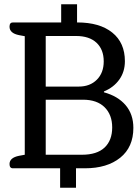

<svg xmlns="http://www.w3.org/2000/svg" viewBox="-20 -795 662 907"><path d="M264 92V0H41Q25 0 25 -20Q25 -50 70 -59L97 -64V-624L70 -629Q25 -638 25 -669Q25 -689 41 -689H269V-775H344V-689H345Q451 -689 510.5 -641Q570 -593 570 -506Q570 -456 543.5 -419Q517 -382 471 -363V-359Q537 -341 573.5 -298Q610 -255 610 -191Q610 -100 548 -50Q486 0 381 0H339V92ZM352 -386Q405 -386 437.5 -418.5Q470 -451 470 -505Q470 -561 436 -593Q402 -625 339 -625H196V-386ZM367 -64Q438 -64 474 -98Q510 -132 510 -193Q510 -253 474 -288.5Q438 -324 372 -324H196V-64Z"/></svg>

Font: Maitree Medium
Style: Regular
Weight: 500
Designer: CadsonDemak Team
Foundry: CadsonDemak
Version: Version 1.010